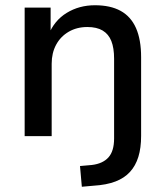

<svg xmlns="http://www.w3.org/2000/svg" viewBox="-20 -519 630 732"><path d="M292 193 285 114 330 110Q372 105 393.5 81Q415 57 415 9V-295Q415 -336 404.5 -362.5Q394 -389 371.5 -402.5Q349 -416 313 -416Q273 -416 242 -398Q211 -380 194 -348.5Q177 -317 177 -276V0H74V-490H173V-386H165Q187 -441 234.5 -470Q282 -499 342 -499Q401 -499 440 -477.5Q479 -456 498.5 -412Q518 -368 518 -301V-1Q518 45 507.5 79Q497 113 475.5 136.5Q454 160 420 173Q386 186 337 189Z"/></svg>

Font: Nunito Sans 11pt SemiBold
Style: Regular
Weight: 600
Version: Version 3.101;gftools[0.9.27]